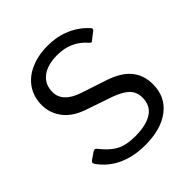

<svg xmlns="http://www.w3.org/2000/svg" viewBox="-204 -895 1049 1049"><g transform="rotate(-45 320.5 -371.0)"><path d="M498 -604Q434 -679 328 -679Q253 -679 210 -646Q167 -613 167 -554Q167 -476 274 -440L419 -392Q507 -363 546.5 -314.5Q586 -266 586 -196Q586 -100 515 -45Q444 10 321 10Q231 10 162.5 -22Q94 -54 52 -115Q48 -123 48 -125Q48 -132 58 -139L94 -164Q103 -170 108 -170Q114 -170 119 -164Q162 -109 204 -86Q246 -63 317 -63Q401 -63 447.5 -93Q494 -123 494 -186Q494 -225 469.5 -252.5Q445 -280 381 -304L229 -356Q150 -383 112.5 -433.5Q75 -484 75 -545Q75 -607 106.5 -654Q138 -701 195.5 -726.5Q253 -752 328 -752Q401 -752 460.5 -726Q520 -700 562 -653Q567 -648 567 -643Q567 -638 562 -634L516 -598Q513 -595 510 -595Q507 -595 498 -604Z"/></g></svg>

Font: Libre Franklin
Style: Regular
Weight: 400
Designer: Pablo Impallari, Rodrigo Fuenzalida
Foundry: Impallari Type
Version: Version 1.001; ttfautohint (v1.4.1)